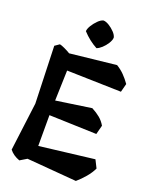

<svg xmlns="http://www.w3.org/2000/svg" viewBox="-172 -1038 919 1149"><g transform="rotate(20 287.0 -463.5)"><path d="M300 -773Q248 -801 206 -847Q207 -863 219.5 -883.5Q232 -904 249.5 -921.5Q267 -939 283 -943Q299 -943 319.5 -930.5Q340 -918 356.5 -900.5Q373 -883 376 -867Q375 -850 362 -829.5Q349 -809 332 -793.5Q315 -778 300 -773ZM522 -146 547 -96Q533 -66 508 -36.5Q483 -7 456 16L139 -10L96 16Q54 1 31 -29L70 -336L58 -700L87 -720Q98 -718 118.5 -708.5Q139 -699 157 -688L451 -720Q479 -703 500.5 -681Q522 -659 541 -632L527 -578L181 -587L175 -394L400 -427Q432 -410 453.5 -392Q475 -374 490 -348L475 -290L173 -300V-104Z"/></g></svg>

Font: Langar
Style: Regular
Weight: 400
Designer: Alessia Mazzarella
Foundry: Typeland
Version: Version 1.001; ttfautohint (v1.8.3)